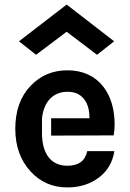

<svg xmlns="http://www.w3.org/2000/svg" viewBox="-20 -807 570 841"><path d="M272 -787 63 -626 138 -567 272 -668 405 -567 480 -626ZM204 -213 478 -214C487 -264 485 -361 432 -428C395 -475 342 -499 275 -499C210 -499 157 -476 114 -431C69 -384 47 -321 47 -243C47 -167 69 -105 114 -56C157 -9 211 14 275 14C330 14 376 -1 414 -30C451 -58 473 -96 481 -145H362C353 -102 324 -81 275 -81C202 -81 167 -135 164 -214C164 -214 164 -289 164 -289C171 -357 209 -405 276 -405C294 -405 309 -402 322 -395C355 -377 372 -342 372 -289H204Z"/></svg>

Font: Karla
Style: Bold Stencil
Weight: 400
Designer: Jonathan Pinhorn
Version: Version 1.000